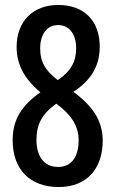

<svg xmlns="http://www.w3.org/2000/svg" viewBox="-20 -744 465 774"><path d="M217 10C327 10 394 -61 394 -177C394 -263 348 -320 276 -374C347 -420 382 -478 382 -556C382 -659 320 -724 215 -724C113 -724 47 -658 47 -555C47 -484 78 -426 143 -372C66 -318 31 -261 31 -178C31 -64 98 10 217 10ZM213 -421C165 -457 142 -493 142 -549C142 -607 170 -643 214 -643C259 -643 287 -607 287 -549C287 -497 267 -458 213 -421ZM214 -71C156 -71 127 -116 127 -179C127 -242 148 -284 207 -326C260 -287 297 -242 297 -179C297 -115 271 -71 214 -71Z"/></svg>

Font: Noto Sans Devanagari ExtraCondensed Medium
Style: Regular
Weight: 500
Width: 2
Designer: Jelle Bosma - Monotype Design Team
Foundry: Monotype Imaging Inc.
Version: Version 2.004